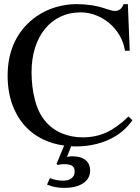

<svg xmlns="http://www.w3.org/2000/svg" viewBox="-20 -696 679 931"><path d="M622 -113Q578 -50 506 -18Q434 14 349 14Q343 14 337.5 14Q332 14 325 13L305 65Q313 63 318 62.5Q323 62 331 62Q372 62 394.5 80Q417 98 417 131Q417 170 383.5 192.5Q350 215 292 215Q269 215 249.5 211.5Q230 208 208 199L222 168Q242 175 256.5 177.5Q271 180 287 180Q313 180 327.5 168Q342 156 342 136Q342 116 330 108Q318 100 289 100Q272 100 261 104L254 99L291 10Q234 2 187 -21Q140 -44 105 -81Q63 -126 40 -188.5Q17 -251 17 -329Q17 -423 52.5 -495.5Q88 -568 156 -616Q199 -646 249.5 -661Q300 -676 351 -676Q388 -676 424.5 -670.5Q461 -665 498 -652Q510 -648 520 -645.5Q530 -643 538 -643Q552 -643 563 -651.5Q574 -660 579 -676H600L609 -450H586Q580 -489 560.5 -523Q541 -557 512 -582Q483 -607 446.5 -621.5Q410 -636 371 -636Q317 -636 273 -615Q229 -594 198 -556Q167 -518 150 -464.5Q133 -411 133 -346Q133 -274 149.5 -211Q166 -148 200 -108Q233 -69 280 -49.5Q327 -30 381 -30Q444 -30 495.5 -53.5Q547 -77 603 -131Z"/></svg>

Font: STIXGeneralUnicodeRegular
Style: Regular
Weight: 400
Designer: MicroPress Inc., with final additions and corrections provided by Coen Hoffman, Elsevier (retired)
Version: Version 1.1.0